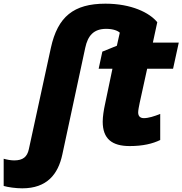

<svg xmlns="http://www.w3.org/2000/svg" viewBox="-139 -785 993 1045"><path d="M-18 240C117 240 177 163 200 57L325 -525C339 -591 371 -628 439 -628C478 -628 503 -617 513 -607L497 -536L418 -504L398 -411H473L432 -215C426 -188 420 -150 420 -123C420 -29 471 10 567 10C639 10 692 -3 733 -23V-165C701 -152 669 -142 644 -142C626 -142 613 -151 613 -173C613 -184 617 -205 621 -224L662 -411H803L834 -553H693L717 -664C675 -716 576 -765 435 -765C262 -765 175 -694 138 -525L18 27C9 69 -14 88 -62 88C-80 88 -101 84 -119 79V227C-96 234 -53 240 -18 240Z"/></svg>

Font: Noto Sans Black
Style: Italic
Weight: 900
Italic angle: -12°
Designer: Monotype Design Team
Foundry: Monotype Imaging Inc.
Version: Version 2.013